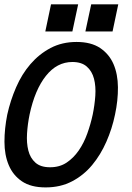

<svg xmlns="http://www.w3.org/2000/svg" viewBox="-30 -838 596 870"><path d="M2.9 -318.8Q17.1 -382.8 43 -442.4Q68.8 -502 107.9 -547.4Q147 -592.8 199 -620.4Q251 -647.9 316.9 -647.9Q382.8 -647.9 423.8 -620.4Q464.8 -592.8 484.4 -547.4Q503.9 -502 504.4 -442.4Q504.9 -382.8 491.2 -318.8Q478 -254.9 451.9 -195.6Q425.8 -136.2 387.5 -90.1Q349.1 -43.9 296.6 -16.4Q244.1 11.2 176.8 11.2Q109.9 11.2 69.3 -16.4Q28.8 -43.9 9.5 -90.1Q-9.8 -136.2 -9.8 -195.6Q-9.8 -254.9 2.9 -318.8ZM104 -318.8Q95.2 -275.9 92.5 -232.9Q89.8 -189.9 98.4 -156Q106.9 -122.1 130.4 -101.1Q153.8 -80.1 196.8 -80.1Q240.2 -80.1 271.7 -101.1Q303.2 -122.1 326.7 -156Q350.1 -189.9 365.5 -232.9Q380.9 -275.9 390.1 -318.8Q398.9 -361.8 401.9 -404.3Q404.8 -446.8 396 -481Q387.2 -515.1 363.5 -536.1Q339.8 -557.1 297.9 -557.1Q228 -557.1 178 -494.1Q127.9 -431.2 104 -318.8ZM480 -695.3H356.9L383.3 -818.4H505.9ZM297.9 -695.3H175.3L201.2 -818.4H324.2Z"/></svg>

Font: Anonymous Pro
Style: Bold Italic
Weight: 700
Italic angle: -12°
Monospace: yes
Designer: Mark Simonson
Version: Version 1.003